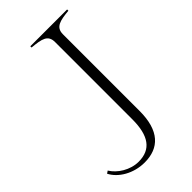

<svg xmlns="http://www.w3.org/2000/svg" viewBox="-439 -781 1077 1077"><g transform="rotate(-45 99.0 -242.5)"><path d="M328 -690V-700H36V-690C112 -683 151 -675 151 -618V-6C151 124 106 188 8 188C-58 188 -122 147 -150 100L-165 110C-135 169 -59 215 29 215C143 215 213 147 213 -10V-618C213 -675 257 -683 328 -690Z"/></g></svg>

Font: Sprat Light
Style: Regular
Weight: 300
Designer: Ethan Nakache
Foundry: Collletttivo
Version: Version 2.000;Glyphs 3.2 (3217)